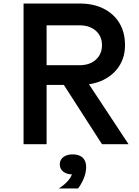

<svg xmlns="http://www.w3.org/2000/svg" viewBox="-20 -820 790 1092"><path d="M114 0V-800H433Q511 -800 569 -771Q627 -742 659 -689Q691 -636 691 -563Q691 -496 658.5 -445Q626 -394 568 -365.5Q510 -337 433 -337H245V0ZM560 0 329 -359H474L711 0ZM245 -449H432Q490 -449 525 -480.5Q560 -512 560 -563Q560 -614 525 -645Q490 -676 432 -676H245ZM393 172Q360 172 340 156.5Q320 141 320 115Q320 89 340 73.5Q360 58 393 58Q426 58 446 73.5Q466 89 466 115Q466 141 446 156.5Q426 172 393 172ZM314 252Q350 229 369.5 205Q389 181 390 164L393 58Q430 58 450 76.5Q470 95 470 130Q470 160 457.5 192Q445 224 424 252Z"/></svg>

Font: Martian Mono SemiExpanded Medium
Style: Regular
Weight: 500
Width: 6
Designer: Roman Shamin
Foundry: Evil Martians
Version: Version 1.000